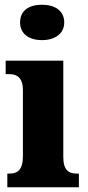

<svg xmlns="http://www.w3.org/2000/svg" viewBox="-20 -793 372 813"><path d="M158 -623C209 -623 252 -648 252 -698C252 -750 209 -773 158 -773C105 -773 65 -750 65 -698C65 -648 105 -623 158 -623ZM11 0H314V-58H304C271 -58 248 -73 248 -128V-536H4V-479H21C52 -479 77 -463 77 -412V-131C77 -74 54 -58 21 -58H11Z"/></svg>

Font: Noto Serif Myanmar Condensed Black
Style: Regular
Weight: 900
Width: 3
Designer: Ben Mitchell and the Monotype Design Team
Foundry: Monotype Imaging Inc.
Version: Version 2.106